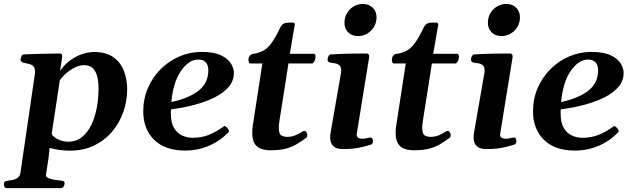

<svg xmlns="http://www.w3.org/2000/svg" viewBox="-69 -763 3269 991"><path d="M-35.6 208Q-42.5 208 -45.7 201.4Q-48.8 194.8 -48.8 189.5Q-48.8 178.2 -43.7 174.6Q-38.6 170.9 -29.3 169.9Q-17.1 168.5 -2.7 165.5Q11.7 162.6 23.2 153.8Q34.7 145 37.1 125L110.8 -379.9Q111.3 -383.3 111.6 -386.5Q111.8 -389.6 111.8 -392.6Q111.8 -414.6 101.1 -423.1Q90.3 -431.6 76.2 -434.1Q62 -436.5 51.3 -439.5Q44.9 -441.4 41 -445.1Q37.1 -448.7 37.1 -457Q37.6 -461.4 41.3 -471.4Q44.9 -481.4 52.2 -481.9Q114.3 -484.9 164.1 -485.8Q213.9 -486.8 240.2 -486.8Q244.1 -486.8 248.3 -483.9Q252.4 -481 252.4 -472.2L241.2 -397Q265.1 -431.6 295.2 -452.9Q325.2 -474.1 356.9 -484.4Q388.7 -494.6 416 -494.6Q479.5 -494.6 517.1 -467Q554.7 -439.5 571 -395.5Q587.4 -351.6 587.4 -301.8Q587.4 -243.7 568.4 -187.5Q549.3 -131.3 511.5 -85.7Q473.6 -40 418.5 -12.7Q363.3 14.6 291.5 14.6Q262.2 14.6 236.1 10.7Q210 6.8 187 0.5L181.6 52.7L168 140.1Q167.5 149.9 180.4 156Q193.4 162.1 212.4 165Q231.4 168 250.5 169.9Q264.6 171.4 264.6 183.1Q264.6 189.5 259.8 198.7Q254.9 208 244.6 208ZM283.2 -31.7Q324.7 -31.7 354.2 -55.7Q383.8 -79.6 402.8 -119.4Q421.9 -159.2 430.7 -208Q439.5 -256.8 439.5 -306.6Q439.5 -341.8 432.6 -368.9Q425.8 -396 409.4 -411.4Q393.1 -426.8 363.8 -426.8Q341.8 -426.8 318.1 -415Q294.4 -403.3 273.7 -385.5Q252.9 -367.7 239.7 -348.6L197.8 -72.8Q202.6 -58.1 228 -44.9Q253.4 -31.7 283.2 -31.7Z M1138.2 -386.7Q1138.2 -346.7 1111.8 -315.2Q1085.4 -283.7 1039.8 -260.7Q994.1 -237.8 935.8 -222.2Q877.4 -206.5 813.5 -198.7Q813 -193.4 813 -187.5Q813 -181.6 813 -175.8Q813 -128.9 829.6 -101.8Q846.2 -74.7 872.1 -63.2Q897.9 -51.8 925.3 -51.8Q970.7 -51.8 1007.6 -66.4Q1044.4 -81.1 1083.5 -108.4Q1085.9 -109.9 1087.9 -111.3Q1089.8 -112.8 1092.3 -111.8Q1096.2 -110.8 1103.8 -102.8Q1111.3 -94.7 1112.3 -89.4Q1112.3 -88.4 1112.8 -87.9Q1113.3 -87.4 1113.3 -86.4Q1113.3 -84.5 1112.1 -83Q1110.8 -81.5 1109.9 -80.1Q1067.4 -35.6 1009.8 -10.7Q952.1 14.2 886.2 14.2Q783.7 14.2 727.1 -41Q670.4 -96.2 670.4 -188Q670.4 -253.4 694.8 -309.3Q719.2 -365.2 761.2 -407Q803.2 -448.7 857.4 -471.9Q911.6 -495.1 971.7 -495.1Q1034.7 -495.1 1071.3 -477.8Q1107.9 -460.4 1123 -435.1Q1138.2 -409.7 1138.2 -386.7ZM954.1 -455.6Q906.2 -455.6 865.7 -397.9Q825.2 -340.3 815.4 -236.3Q904.8 -255.4 955.8 -294.9Q1006.8 -334.5 1006.3 -401.9Q1006.3 -424.8 993.9 -440.2Q981.4 -455.6 954.1 -455.6Z M1327.6 12.7Q1300.3 12.7 1278.8 5.1Q1257.3 -2.4 1245.1 -22Q1232.9 -41.5 1232.9 -77.6Q1232.9 -85 1233.4 -92.8Q1233.9 -100.6 1234.9 -108.9L1285.2 -435.5H1222.2Q1217.3 -436 1215.3 -442.4Q1213.4 -448.7 1213.4 -454.6Q1213.4 -465.8 1219.5 -474.1Q1225.6 -482.4 1231.9 -483.9Q1266.6 -488.8 1290.3 -501.7Q1314 -514.6 1334 -543Q1354 -571.3 1377.9 -621.6Q1384.8 -635.3 1395.3 -640.9Q1405.8 -646.5 1422.9 -646.5H1441.9Q1447.8 -646.5 1450.7 -643.1Q1453.6 -639.6 1452.6 -635.7L1426.8 -485.4H1550.3Q1556.2 -484.9 1557.9 -480.2Q1559.6 -475.6 1559.6 -469.7Q1559.6 -458.5 1554.4 -448.2Q1549.3 -438 1543.5 -435.5H1419.9L1373 -137.2Q1371.6 -127.4 1370.8 -119.4Q1370.1 -111.3 1370.1 -104Q1370.1 -70.8 1383.5 -63.7Q1397 -56.6 1412.1 -56.6Q1436.5 -56.6 1454.6 -64.2Q1472.7 -71.8 1484.6 -79.6Q1496.6 -87.4 1502 -87.4Q1508.8 -87.4 1512.9 -79.8Q1517.1 -72.3 1517.1 -64Q1517.1 -55.7 1511.7 -51.8Q1485.8 -32.7 1461.4 -18.3Q1437 -3.9 1405.5 4.4Q1374 12.7 1327.6 12.7Z M1700.7 6.3Q1672.4 6.3 1658.4 -3.4Q1644.5 -13.2 1639.9 -25.9Q1635.3 -38.6 1635.3 -47.9Q1635.3 -66.4 1637.7 -80.1L1690.4 -383.3Q1691.4 -387.7 1691.7 -391.1Q1691.9 -394.5 1691.9 -397.9Q1691.9 -419.9 1680.9 -427.7Q1669.9 -435.5 1655.8 -436.8Q1641.6 -438 1630.9 -440.9Q1626 -443.4 1623.5 -447.3Q1621.1 -451.2 1622.1 -460.4Q1623 -466.3 1627 -473.9Q1630.9 -481.4 1636.7 -481.9Q1698.7 -485.8 1748.5 -486.3Q1798.3 -486.8 1824.7 -486.8Q1828.6 -486.8 1833 -482.9Q1837.4 -479 1836.4 -467.3L1772 -69.8Q1772 -55.7 1780.5 -51.3Q1789.1 -46.9 1801.8 -46.9Q1812.5 -46.9 1825.2 -50Q1837.9 -53.2 1844.2 -53.2Q1850.6 -53.2 1853.3 -46.9Q1856 -40.5 1856 -32.7Q1856 -20.5 1844.2 -16.1Q1811 -5.9 1780 0.2Q1749 6.3 1700.7 6.3ZM1778.8 -576.7Q1748 -576.7 1728.5 -595.7Q1709 -614.7 1709 -645.5Q1709 -673.3 1721.9 -695.3Q1734.9 -717.3 1756.8 -730Q1778.8 -742.7 1803.7 -742.7Q1835 -742.7 1854.7 -723.4Q1874.5 -704.1 1874.5 -673.3Q1874.5 -646.5 1861.3 -624.5Q1848.1 -602.5 1826.4 -589.6Q1804.7 -576.7 1778.8 -576.7Z M2067.9 12.7Q2040.5 12.7 2019 5.1Q1997.6 -2.4 1985.4 -22Q1973.1 -41.5 1973.1 -77.6Q1973.1 -85 1973.6 -92.8Q1974.1 -100.6 1975.1 -108.9L2025.4 -435.5H1962.4Q1957.5 -436 1955.6 -442.4Q1953.6 -448.7 1953.6 -454.6Q1953.6 -465.8 1959.7 -474.1Q1965.8 -482.4 1972.2 -483.9Q2006.8 -488.8 2030.5 -501.7Q2054.2 -514.6 2074.2 -543Q2094.2 -571.3 2118.2 -621.6Q2125 -635.3 2135.5 -640.9Q2146 -646.5 2163.1 -646.5H2182.1Q2188 -646.5 2190.9 -643.1Q2193.8 -639.6 2192.9 -635.7L2167 -485.4H2290.5Q2296.4 -484.9 2298.1 -480.2Q2299.8 -475.6 2299.8 -469.7Q2299.8 -458.5 2294.7 -448.2Q2289.6 -438 2283.7 -435.5H2160.2L2113.3 -137.2Q2111.8 -127.4 2111.1 -119.4Q2110.4 -111.3 2110.4 -104Q2110.4 -70.8 2123.8 -63.7Q2137.2 -56.6 2152.3 -56.6Q2176.8 -56.6 2194.8 -64.2Q2212.9 -71.8 2224.9 -79.6Q2236.8 -87.4 2242.2 -87.4Q2249 -87.4 2253.2 -79.8Q2257.3 -72.3 2257.3 -64Q2257.3 -55.7 2252 -51.8Q2226.1 -32.7 2201.7 -18.3Q2177.2 -3.9 2145.8 4.4Q2114.3 12.7 2067.9 12.7Z M2440.9 6.3Q2412.6 6.3 2398.7 -3.4Q2384.8 -13.2 2380.1 -25.9Q2375.5 -38.6 2375.5 -47.9Q2375.5 -66.4 2377.9 -80.1L2430.7 -383.3Q2431.6 -387.7 2431.9 -391.1Q2432.1 -394.5 2432.1 -397.9Q2432.1 -419.9 2421.1 -427.7Q2410.2 -435.5 2396 -436.8Q2381.8 -438 2371.1 -440.9Q2366.2 -443.4 2363.8 -447.3Q2361.3 -451.2 2362.3 -460.4Q2363.3 -466.3 2367.2 -473.9Q2371.1 -481.4 2377 -481.9Q2439 -485.8 2488.8 -486.3Q2538.6 -486.8 2564.9 -486.8Q2568.8 -486.8 2573.2 -482.9Q2577.6 -479 2576.7 -467.3L2512.2 -69.8Q2512.2 -55.7 2520.8 -51.3Q2529.3 -46.9 2542 -46.9Q2552.7 -46.9 2565.4 -50Q2578.1 -53.2 2584.5 -53.2Q2590.8 -53.2 2593.5 -46.9Q2596.2 -40.5 2596.2 -32.7Q2596.2 -20.5 2584.5 -16.1Q2551.3 -5.9 2520.3 0.2Q2489.3 6.3 2440.9 6.3ZM2519 -576.7Q2488.3 -576.7 2468.8 -595.7Q2449.2 -614.7 2449.2 -645.5Q2449.2 -673.3 2462.2 -695.3Q2475.1 -717.3 2497.1 -730Q2519 -742.7 2543.9 -742.7Q2575.2 -742.7 2595 -723.4Q2614.7 -704.1 2614.7 -673.3Q2614.7 -646.5 2601.6 -624.5Q2588.4 -602.5 2566.7 -589.6Q2544.9 -576.7 2519 -576.7Z M3149.9 -386.7Q3149.9 -346.7 3123.5 -315.2Q3097.2 -283.7 3051.5 -260.7Q3005.9 -237.8 2947.5 -222.2Q2889.2 -206.5 2825.2 -198.7Q2824.7 -193.4 2824.7 -187.5Q2824.7 -181.6 2824.7 -175.8Q2824.7 -128.9 2841.3 -101.8Q2857.9 -74.7 2883.8 -63.2Q2909.7 -51.8 2937 -51.8Q2982.4 -51.8 3019.3 -66.4Q3056.2 -81.1 3095.2 -108.4Q3097.7 -109.9 3099.6 -111.3Q3101.6 -112.8 3104 -111.8Q3107.9 -110.8 3115.5 -102.8Q3123 -94.7 3124 -89.4Q3124 -88.4 3124.5 -87.9Q3125 -87.4 3125 -86.4Q3125 -84.5 3123.8 -83Q3122.6 -81.5 3121.6 -80.1Q3079.1 -35.6 3021.5 -10.7Q2963.9 14.2 2897.9 14.2Q2795.4 14.2 2738.8 -41Q2682.1 -96.2 2682.1 -188Q2682.1 -253.4 2706.5 -309.3Q2731 -365.2 2772.9 -407Q2814.9 -448.7 2869.1 -471.9Q2923.3 -495.1 2983.4 -495.1Q3046.4 -495.1 3083 -477.8Q3119.6 -460.4 3134.8 -435.1Q3149.9 -409.7 3149.9 -386.7ZM2965.8 -455.6Q2918 -455.6 2877.4 -397.9Q2836.9 -340.3 2827.1 -236.3Q2916.5 -255.4 2967.5 -294.9Q3018.6 -334.5 3018.1 -401.9Q3018.1 -424.8 3005.6 -440.2Q2993.2 -455.6 2965.8 -455.6Z"/></svg>

Font: Gelasio SemiBold
Style: Italic
Weight: 600
Italic angle: -8.5°
Designer: Eben Sorkin
Foundry: Eben Sorkin
Version: Version 1.008